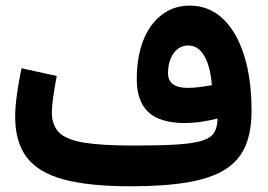

<svg xmlns="http://www.w3.org/2000/svg" viewBox="-20 -651 936 671"><path d="M740.1 -236.7Q740.1 -206.8 728.7 -188Q717.4 -169.3 686.6 -159.5Q655.9 -149.7 598 -146Q540.1 -142.3 447 -142.3Q337.3 -142.3 274.9 -152.3Q212.4 -162.4 186.8 -187.7Q161.2 -213.1 161.2 -258.6Q161.2 -277.4 165.7 -310.2Q170.2 -342.9 178.3 -385.5L55.1 -412.5Q45.2 -364.4 39.1 -320.2Q33 -276.1 33 -243.6Q33 -155.1 73.1 -101.6Q113.2 -48.2 201.7 -24.1Q290.3 0 435.8 0Q554.3 0 635.6 -13.7Q717 -27.5 766.1 -58.2Q815.3 -89 837.2 -139.5Q859.1 -190.1 859.1 -263.5Q859.1 -375.8 832.8 -458.5Q806.4 -541.2 758.1 -586.3Q709.7 -631.4 643.5 -631.4Q587.3 -631.4 545.6 -599.6Q504 -567.9 481 -510.4Q458 -452.9 458 -374.5Q458 -296 499.2 -258.5Q540.5 -221 626.3 -221Q652.2 -221 680.9 -225Q709.6 -229.1 740.1 -236.7ZM720.4 -353.5Q697.4 -349.1 676.1 -346.5Q654.8 -343.9 636.1 -343.9Q567.2 -343.9 567.2 -395Q567.2 -423.4 576 -445.3Q584.8 -467.2 600.9 -479.7Q616.9 -492.1 638 -492.1Q672.1 -492.1 693.5 -456.5Q714.9 -420.8 720.4 -353.5Z"/></svg>

Font: Estedad-FD VF
Style: Regular
Weight: 100
Designer: Amin Abedi
Version: Version 7.3